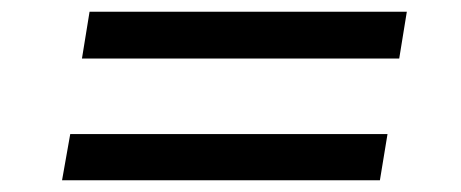

<svg xmlns="http://www.w3.org/2000/svg" viewBox="-20 -451 788 328"><path d="M120 -351 133 -431H675L662 -351ZM86 -143 100 -222H642L629 -143Z"/></svg>

Font: Nunito Sans 10pt Expanded SemiBold
Style: Italic
Weight: 600
Width: 7
Italic angle: -9°
Designer: Vernon Adams
Foundry: Vernon Adams
Version: Version 3.101;gftools[0.9.27]